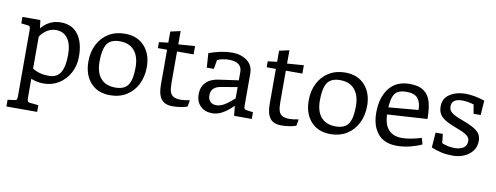

<svg xmlns="http://www.w3.org/2000/svg" viewBox="-66 -933 3923 1519"><g transform="rotate(10 1895.5 -173.5)"><path d="M525 -248Q525 -176 493.5 -117Q462 -58 407.5 -24Q353 10 285 10Q234 10 184 -10V142Q184 163 188.5 170.5Q193 178 207 179L275 186V240H28V186L82 179Q96 178 100 170.5Q104 163 104 142V-384Q104 -406 100 -413.5Q96 -421 82 -422L30 -428V-480H174L182 -415Q245 -490 338 -490Q429 -490 477 -425.5Q525 -361 525 -248ZM438 -248Q438 -333 404.5 -378.5Q371 -424 310 -424Q272 -424 238 -402.5Q204 -381 184 -348V-92Q238 -57 315 -57Q381 -57 409.5 -104.5Q438 -152 438 -248Z M605 -224Q605 -301 636 -361.5Q667 -422 723 -456Q779 -490 853 -490Q953 -490 1010.5 -426.5Q1068 -363 1068 -260Q1068 -183 1037.5 -121.5Q1007 -60 950.5 -25Q894 10 820 10Q719 10 662 -54Q605 -118 605 -224ZM981 -240Q981 -329 940 -376.5Q899 -424 823 -424Q750 -424 721 -380Q692 -336 692 -240Q692 -149 733 -103Q774 -57 850 -57Q923 -57 952 -100.5Q981 -144 981 -240Z M1449 -61 1440 -9Q1425 -2 1391 4Q1357 10 1321 10Q1258 10 1230 -27Q1202 -64 1202 -141V-423H1128V-471L1202 -480V-569L1282 -587V-480L1415 -490V-423H1282V-172Q1282 -127 1289.5 -101.5Q1297 -76 1317.5 -64Q1338 -52 1378 -52Q1404 -52 1449 -61Z M1957 -54V0H1815L1807 -79Q1762 -35 1722 -12.5Q1682 10 1640 10Q1580 10 1544.5 -25.5Q1509 -61 1509 -120Q1509 -179 1544.5 -215.5Q1580 -252 1646 -261L1803 -283V-350Q1803 -390 1777 -410Q1751 -430 1701 -430Q1646 -430 1605 -411L1593 -338H1536L1528 -453Q1629 -490 1715 -490Q1785 -490 1834 -454Q1883 -418 1883 -352V-98Q1883 -77 1887 -69.5Q1891 -62 1905 -61ZM1661 -58Q1692 -58 1725.5 -78Q1759 -98 1803 -138V-229L1670 -206Q1633 -200 1613.5 -180Q1594 -160 1594 -127Q1594 -94 1612 -76Q1630 -58 1661 -58Z M2323 -61 2314 -9Q2299 -2 2265 4Q2231 10 2195 10Q2132 10 2104 -27Q2076 -64 2076 -141V-423H2002V-471L2076 -480V-569L2156 -587V-480L2289 -490V-423H2156V-172Q2156 -127 2163.5 -101.5Q2171 -76 2191.5 -64Q2212 -52 2252 -52Q2278 -52 2323 -61Z M2375 -224Q2375 -301 2406 -361.5Q2437 -422 2493 -456Q2549 -490 2623 -490Q2723 -490 2780.5 -426.5Q2838 -363 2838 -260Q2838 -183 2807.5 -121.5Q2777 -60 2720.5 -25Q2664 10 2590 10Q2489 10 2432 -54Q2375 -118 2375 -224ZM2751 -240Q2751 -329 2710 -376.5Q2669 -424 2593 -424Q2520 -424 2491 -380Q2462 -336 2462 -240Q2462 -149 2503 -103Q2544 -57 2620 -57Q2693 -57 2722 -100.5Q2751 -144 2751 -240Z M3308 -86 3322 -36Q3286 -18 3231.5 -4Q3177 10 3123 10Q3021 10 2969.5 -52.5Q2918 -115 2918 -220Q2918 -342 2975 -416Q3032 -490 3141 -490Q3214 -490 3254.5 -461Q3295 -432 3310.5 -378Q3326 -324 3326 -241L3005 -221Q3007 -140 3044.5 -99Q3082 -58 3151 -58Q3216 -58 3308 -86ZM3005 -278 3244 -299Q3244 -359 3217.5 -391.5Q3191 -424 3128 -424Q3084 -424 3058.5 -410.5Q3033 -397 3021 -366Q3009 -335 3005 -278Z M3408 -146H3466L3474 -73Q3522 -52 3578 -52Q3618 -52 3646 -69Q3674 -86 3674 -125Q3674 -148 3656 -164.5Q3638 -181 3601 -196L3531 -224Q3468 -249 3439.5 -278Q3411 -307 3411 -358Q3411 -422 3463 -456Q3515 -490 3588 -490Q3659 -490 3743 -462L3735 -345H3678L3665 -418Q3616 -433 3570 -433Q3488 -433 3488 -370Q3488 -343 3507.5 -325.5Q3527 -308 3569 -291L3631 -267Q3696 -241 3726 -214Q3756 -187 3756 -140Q3756 -94 3730.5 -60Q3705 -26 3663 -8Q3621 10 3573 10Q3521 10 3481 1Q3441 -8 3399 -25Z"/></g></svg>

Font: Enriqueta
Style: Regular
Weight: 400
Designer: Viviana Monsalve, Gustavo Ibarra
Foundry: 72Puntos
Version: Version 2.000